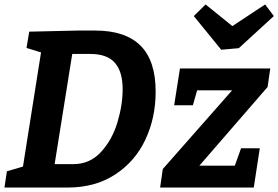

<svg xmlns="http://www.w3.org/2000/svg" viewBox="-21 -841 1248 861"><path d="M406 -704Q541 -704 609 -636.5Q677 -569 677 -430Q677 -313 631 -215Q585 -117 495.5 -58.5Q406 0 283 0H-1L10 -73L82 -94L163 -606L98 -626L110 -699L329 -704ZM308 -105Q382 -105 432 -159.5Q482 -214 505.5 -292Q529 -370 529 -441Q529 -519 494.5 -559Q460 -599 384 -599H303L224 -105ZM1191 -534 1179 -451 873 -98H1032L1060 -176H1144L1117 0H697L709 -83L1020 -436H863L844 -369H760L786 -534ZM1021 -724 1168 -821 1207 -769 1050 -625 971 -618 848 -769 901 -821Z"/></svg>

Font: Bitter Pro
Style: Bold Italic
Weight: 700
Italic angle: -9°
Designer: Sol Matas, and Bitter project Authors
Foundry: Sol Matas
Version: Version 1.010